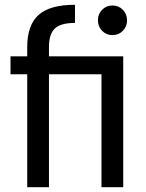

<svg xmlns="http://www.w3.org/2000/svg" viewBox="-20 -784 611 804"><path d="M185 -548H496V0H405V-473H185V0H94V-473H24V-548H94V-587Q94 -679 141.5 -721.5Q189 -764 294 -764V-688Q234 -688 209.5 -664.5Q185 -641 185 -587ZM390 -699Q390 -725 407.5 -743Q425 -761 451 -761Q477 -761 494.5 -743Q512 -725 512 -699Q512 -673 494.5 -655Q477 -637 451 -637Q425 -637 407.5 -655Q390 -673 390 -699Z"/></svg>

Font: Poppins A&M
Style: Regular-A&M
Weight: 400
Designer: Ninad Kale (Devanagari), Jonny Pinhorn (Latin)
Foundry: Indian Type Foundry
Version: 4.004